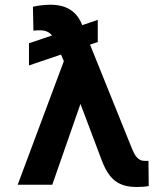

<svg xmlns="http://www.w3.org/2000/svg" viewBox="-20 -766 696 796"><path d="M385.3 -591.6 353.3 -581 527.7 -148.4Q532 -137.8 536.9 -128.7Q541.9 -119.7 547.9 -113.1Q554 -106.5 561.4 -102.8Q568.9 -99.1 578.5 -99.1H595.5L596.6 5Q588.1 7.1 575.3 8.2Q562.5 9.2 546.9 9.2Q518.8 9.2 497 3.2Q475.1 -2.8 458.1 -15.6Q441.1 -28.4 427.7 -48.7Q414.4 -68.9 403.4 -97.3L313.6 -335.2L196.7 0H53.3L244.7 -512.4L233 -539.8L100.1 -494.7V-586.6L195.7 -619Q186.4 -630.3 174.4 -635.3Q162.3 -640.3 146 -640.3Q140.3 -640.3 133 -640.1Q125.7 -639.9 118.6 -638.8L116.5 -737.9Q122.9 -739.7 132.1 -741.3Q141.3 -742.9 151.3 -744Q161.2 -745 171 -745.7Q180.8 -746.4 187.9 -746.4Q215.2 -746.4 236.3 -740.8Q257.5 -735.1 273.4 -724.4Q289.4 -713.8 301 -698.3Q312.5 -682.9 320.3 -663L320.7 -661.6L385.3 -683.6Z"/></svg>

Font: Interop SemBd
Style: Regular
Weight: 600
Designer: Rasmus Andersson, Google, Jang Haemin
Foundry: jhaemin
Version: Version 1.008